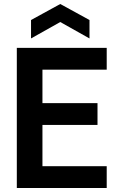

<svg xmlns="http://www.w3.org/2000/svg" viewBox="-20 -939 602 959"><path d="M64 0V-700H513V-591H192V-424H467V-315H192V-109H513V0ZM135 -747V-839L281 -919L427 -839V-747L281 -829Z"/></svg>

Font: Rethink Sans
Style: Bold
Weight: 700
Designer: The Rethink Sans project authors (Hans Thiessen). DM Sans designed by Colophon Foundry.
Foundry: Rethink Communications LLC
Version: Version 1.001